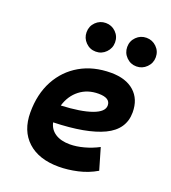

<svg xmlns="http://www.w3.org/2000/svg" viewBox="-139 -858 864 971"><g transform="rotate(20 293.0 -372.5)"><path d="M301.8 -115.7Q336.9 -115.7 377 -126.5Q417 -137.2 454.1 -156.7L487.8 -41Q441.4 -13.7 388.7 -2Q335.9 9.8 287.6 9.8Q180.2 9.8 119.9 -45.7Q59.6 -101.1 59.6 -199.7Q59.6 -298.3 99.1 -371.8Q138.7 -445.3 209.7 -486.3Q280.8 -527.3 375.5 -527.3Q455.6 -527.3 500.7 -487.3Q545.9 -447.3 545.9 -376Q545.9 -284.2 453.9 -240.2Q361.8 -196.3 185.1 -191.4Q192.9 -155.3 223.1 -135.5Q253.4 -115.7 301.8 -115.7ZM192.4 -284.7Q298.3 -289.6 356.9 -310.5Q415.5 -331.5 415.5 -365.7Q415.5 -406.2 352.1 -406.2Q293 -406.2 251 -373.5Q209 -340.8 192.4 -284.7ZM483.4 -601.1Q451.7 -601.1 429.2 -623.8Q406.7 -646.5 406.7 -678.2Q406.7 -710.4 429.2 -732.7Q451.7 -754.9 483.4 -754.9Q515.1 -754.9 537.8 -732.7Q560.5 -710.4 560.5 -678.2Q560.5 -646.5 537.8 -623.8Q515.1 -601.1 483.4 -601.1ZM264.6 -601.1Q232.9 -601.1 210.4 -623.8Q188 -646.5 188 -678.2Q188 -710.4 210.4 -732.7Q232.9 -754.9 264.6 -754.9Q296.4 -754.9 318.8 -732.7Q341.3 -710.4 341.3 -678.2Q341.3 -646.5 318.8 -623.8Q296.4 -601.1 264.6 -601.1Z"/></g></svg>

Font: CaskaydiaCove NFP
Style: Bold Italic
Weight: 700
Italic angle: -10°
Designer: Aaron Bell
Foundry: Saja Typeworks
Version: Version 2111.001; VTT 6.35;Nerd Fonts 3.1.1